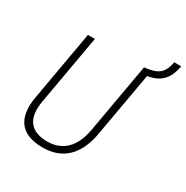

<svg xmlns="http://www.w3.org/2000/svg" viewBox="-183 -960 1088 1123"><g transform="rotate(30 360.5 -398.5)"><path d="M255.9 9.8C388.7 9.8 472.7 -69.8 499.5 -222.7L576.2 -657.2C661.1 -672.9 704.6 -714.4 720.7 -807.1H673.8C662.1 -738.3 631.3 -708.5 569.8 -698.2L539.6 -693.4H535.6L452.6 -222.7C430.7 -98.6 364.3 -34.2 261.7 -34.2C147.5 -34.2 98.6 -99.1 120.6 -222.7L203.6 -693.4H156.7L73.7 -222.7C46.9 -69.8 109.9 9.8 255.9 9.8Z"/></g></svg>

Font: Cascadia Code PL ExtraLight
Style: Italic
Weight: 200
Italic angle: -10°
Monospace: yes
Designer: Aaron Bell
Foundry: Saja Typeworks
Version: Version 2404.023